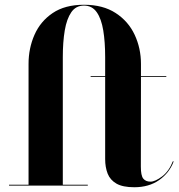

<svg xmlns="http://www.w3.org/2000/svg" viewBox="-20 -780 754 807"><path d="M18 -3.5H100V-511.5Q100 -577 125 -633.8Q150 -690.5 201.5 -725.2Q253 -760 333 -760Q413 -760 466.2 -725.2Q519.5 -690.5 546 -633.8Q572.5 -577 572.5 -511.5V-460H679V-456.5H572.5L572 -79.5Q572 -42 582.2 -29.2Q592.5 -16.5 612.5 -16.5Q632 -16.5 661 -38.2Q690 -60 706.5 -102L710 -101.5Q692 -53.5 649 -23.2Q606 7 544.5 7Q496 7 469.5 -8.2Q443 -23.5 432.5 -50.2Q422 -77 422 -111.5V-456.5H361V-460H422V-540Q422 -603.5 414 -652.2Q406 -701 386.5 -728.8Q367 -756.5 333 -756.5Q299 -756.5 279.8 -728.8Q260.5 -701 252.2 -652.2Q244 -603.5 244 -540V-3.5H349V0H18Z"/></svg>

Font: Bodoni* 48
Style: Bold
Weight: 700
Version: Version 2.2